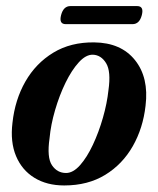

<svg xmlns="http://www.w3.org/2000/svg" viewBox="-20 -586 507 616"><path d="M282.5 -450Q368.5 -449 413.2 -393Q458 -337 447 -247Q439 -175 406 -117Q373 -59 317.5 -25Q262 9 186 9Q130.5 9 90.5 -15.5Q50.5 -40 31.5 -85.2Q12.5 -130.5 20 -192Q28 -266 61.5 -324.5Q95 -383 151 -417Q207 -451 282.5 -450ZM192 -31Q214.5 -31 236.8 -56Q259 -81 278 -121.5Q297 -162 310.2 -208.2Q323.5 -254.5 328 -297Q336.5 -357 320.5 -383.2Q304.5 -409.5 278 -410.5Q255.5 -411 232.8 -386Q210 -361 190.2 -320.5Q170.5 -280 156.8 -233Q143 -186 139 -142.5Q130 -80.5 146.8 -55.8Q163.5 -31 192 -31ZM176 -537.5Q183.5 -566.5 206 -566.5H420Q442.5 -566.5 435 -537.5Q427.5 -508.5 405 -508.5H191Q168.5 -508.5 176 -537.5Z"/></svg>

Font: Fraunces 144pt S050 SemiBold
Style: Italic
Weight: 600
Italic angle: -16°
Version: Version 1.000; ttfautohint (v1.8.3)